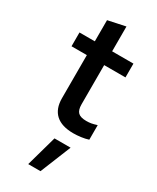

<svg xmlns="http://www.w3.org/2000/svg" viewBox="-237 -730 889 1085"><g transform="rotate(30 207.0 -187.5)"><path d="M286 10Q210 10 171 -25.5Q132 -61 132 -130V-411H32V-501H132V-639L245 -663V-501H384V-411H245V-155Q245 -118 261 -102.5Q277 -87 315 -87Q332 -87 346.5 -89.5Q361 -92 383 -99V-4Q362 3 335.5 6.5Q309 10 286 10ZM153 288 209 88H314L233 288Z"/></g></svg>

Font: Red Hat Text Medium
Style: Regular
Weight: 500
Designer: Pentagram, MCKL
Foundry: Pentagram, MCKL
Version: Version 1.023